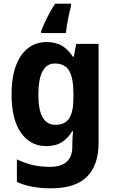

<svg xmlns="http://www.w3.org/2000/svg" viewBox="-20 -786 624 1046"><path d="M234 -557Q284 -557 318 -536.5Q352 -516 377 -477H382L395 -547H517V-7Q517 113 454 176.5Q391 240 257 240Q147 240 72 205V82Q115 103 158 113Q201 123 253 123Q311 123 342.5 96Q374 69 374 13V1Q374 -13 375 -33.5Q376 -54 378 -71H373Q351 -33 317 -11.5Q283 10 232 10Q145 10 94 -63Q43 -136 43 -271Q43 -408 94.5 -482.5Q146 -557 234 -557ZM279 -440Q189 -440 189 -269Q189 -106 282 -106Q334 -106 357 -141.5Q380 -177 380 -252V-276Q380 -360 357 -400Q334 -440 279 -440ZM367 -753Q358 -720 350 -678.5Q342 -637 339 -606H204V-616Q217 -651 236.5 -689.5Q256 -728 280 -766H367Z"/></svg>

Font: Noto Sans Lao UI SemCond
Style: Bold
Weight: 700
Width: 4
Designer: Monotype Design Team
Foundry: Monotype Imaging Inc.
Version: Version 2.000; ttfautohint (v1.8.4.7-5d5b)